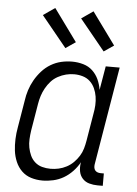

<svg xmlns="http://www.w3.org/2000/svg" viewBox="-54 -800 608 850"><g transform="rotate(5 250.0 -375.0)"><path d="M167 8Q140 8 116 0.5Q92 -7 74.5 -24Q57 -41 47 -64.5Q37 -88 34 -113Q31 -138 32 -164.5Q33 -191 38 -218L58 -338Q61 -361 68.5 -384.5Q76 -408 88.5 -430Q101 -452 118.5 -471.5Q136 -491 158 -504Q180 -517 204 -522.5Q228 -528 252 -528Q278 -528 302 -521Q326 -514 343 -498Q360 -482 370 -460.5Q380 -439 384 -414L402 -520H464L391 -83Q390 -76 391 -69Q392 -62 396 -57Q400 -52 406.5 -49.5Q413 -47 421 -47H435V8H412Q393 8 375 3Q357 -2 345 -15Q333 -28 329.5 -46Q326 -64 329 -83L330 -88Q318 -66 300 -47Q282 -28 260.5 -15.5Q239 -3 214.5 2.5Q190 8 167 8ZM198 -47Q216 -47 234 -51Q252 -55 269 -64Q286 -73 299.5 -86.5Q313 -100 323 -116Q333 -132 338 -149.5Q343 -167 346 -185L366 -305Q370 -325 371 -344.5Q372 -364 369 -383Q366 -402 358 -419.5Q350 -437 336.5 -449.5Q323 -462 304.5 -467.5Q286 -473 266 -473Q248 -473 230 -468.5Q212 -464 194.5 -454.5Q177 -445 164 -430.5Q151 -416 141.5 -399Q132 -382 126.5 -364.5Q121 -347 118 -329L98 -209Q95 -189 94 -169.5Q93 -150 96.5 -132Q100 -114 107.5 -97.5Q115 -81 128.5 -69Q142 -57 160 -52Q178 -47 198 -47ZM387 -585 275 -722 327 -758 431 -615ZM217 -585 105 -722 157 -758 261 -615Z"/></g></svg>

Font: Iosevka Curly Light
Style: Italic
Weight: 300
Italic angle: -9°
Monospace: yes
Designer: Belleve Invis
Foundry: Belleve Invis
Version: Version 22.1.2; ttfautohint (v1.8.4)